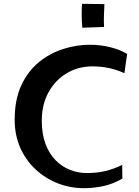

<svg xmlns="http://www.w3.org/2000/svg" viewBox="-20 -982 725 1004"><path d="M419.2 2Q348.2 2 283.4 -23Q218.5 -48 167.4 -95Q116.2 -142 86.5 -208Q56.8 -274 56.8 -356Q56.8 -462 91.8 -536.5Q126.8 -611 184.1 -657.5Q241.5 -704 311 -726Q380.5 -748 449.5 -748Q504.8 -748 555.5 -735.5Q606.2 -723 644.8 -700L630.5 -599.2Q588.8 -618.5 546.4 -626.8Q504 -635 463.8 -635Q389.5 -635 329.2 -599.2Q269 -563.5 233.8 -499.4Q198.5 -435.2 198.5 -351Q198.5 -280.5 218.1 -228.9Q237.8 -177.2 271.2 -143.6Q304.8 -110 346.5 -93.6Q388.2 -77.2 432.5 -77.2Q488.5 -77.2 532.1 -87.9Q575.8 -98.5 619 -119.8L619.8 -48Q571.8 -20 521 -9Q470.2 2 419.2 2ZM410.5 -837Q407.5 -866 407.2 -900Q407 -934 408.8 -962L526 -960.5Q524.5 -929.5 523.5 -900.5Q522.5 -871.5 524.2 -841Z"/></svg>

Font: Marhey Light
Style: Regular
Weight: 300
Designer: Nur Syamsi & Bustanul Arifin
Foundry: Namelatype
Version: Version 1.000